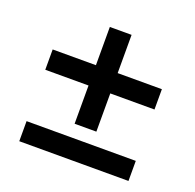

<svg xmlns="http://www.w3.org/2000/svg" viewBox="-102 -680 767 755"><g transform="rotate(20 282.0 -302.0)"><path d="M510 -329H325V-169H234V-329H53V-414H234V-574H325V-414H510ZM510 -30H53V-114H510Z"/></g></svg>

Font: Hind Siliguri Medium
Style: Regular
Weight: 500
Designer: Jyotish Sonowal
Foundry: Indian Type Foundry
Version: Version 1.001;PS 1.0;hotconv 1.0.86;makeotf.lib2.5.63406; tt